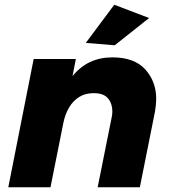

<svg xmlns="http://www.w3.org/2000/svg" viewBox="-20 -790 717 810"><path d="M570 0H392L451 -294Q454 -307 454 -320Q454 -352 436 -374.5Q418 -397 375 -397Q339.5 -397 313.8 -380.8Q288 -364.5 271.8 -337Q255.5 -309.5 248 -275L193 0H15L122 -541H300L286 -469Q350 -548 454 -548Q547 -548 593 -497Q639 -446 639 -373Q639 -352 634 -320ZM464 -599 342 -609 462 -770 609 -714Z"/></svg>

Font: Argentum Novus
Style: Bold Italic
Weight: 700
Designer: Julieta Ulanovsky (font) & Cristiano Sobral (main changes)
Foundry: Julieta Ulanovsky (font) & Cristiano Sobral (main changes)
Version: Version 3.00;November 27, 2020;FontCreator 13.0.0.2655 64-bi